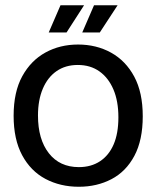

<svg xmlns="http://www.w3.org/2000/svg" viewBox="-20 -700 597 733"><path d="M281 13Q210 13 153.5 -17Q97 -47 64.5 -107.5Q32 -168 32 -258Q32 -349 65 -409Q98 -469 153.5 -499.5Q209 -530 278 -530Q348 -530 404 -499Q460 -468 492.5 -407.5Q525 -347 525 -256Q525 -165 493 -105Q461 -45 405.5 -16Q350 13 281 13ZM281 -62Q328 -62 362 -84.5Q396 -107 414 -149Q432 -191 432 -252Q432 -314 413 -358.5Q394 -403 359.5 -427.5Q325 -452 277 -452Q230 -452 196 -428.5Q162 -405 143.5 -361.5Q125 -318 125 -259Q125 -168 166.5 -115Q208 -62 281 -62ZM234 -576H166L211 -680H301ZM361 -576H294L339 -680H429Z"/></svg>

Font: Bricolage Grotesque 96pt
Style: Regular
Weight: 400
Version: Version 1.001;gftools[0.9.33.dev8+g029e19f]